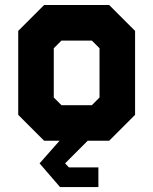

<svg xmlns="http://www.w3.org/2000/svg" viewBox="-20 -560 610 764"><path d="M195.5 -71H380.5L446 -141V-403L380.5 -470H191.5L125 -403V-141ZM195.5 -71 125 -141V-403L191.5 -470H380.5L446 -403V-141L380.5 -71ZM224.5 -141.5H345.5L376 -172V-368L345.5 -398.5H224.5L194 -368V-172ZM337.5 -71 187.5 90 234.5 145H338.5H234.5L187.5 90L337.5 -71ZM414.5 -540 517.5 -437V-103L414.5 0H329L239 90L254 106H371.5V184.5H219L137.5 90L217 0H155.5L52.5 -103V-437L155.5 -540Z"/></svg>

Font: Tourney Thin Black
Style: Regular
Weight: 900
Version: Version 1.015